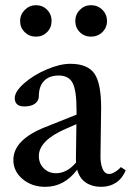

<svg xmlns="http://www.w3.org/2000/svg" viewBox="-20 -705 507 736"><path d="M57.1 -624.5Q57.1 -649.4 75.2 -667.2Q93.3 -685.1 117.7 -685.1Q143.1 -685.1 160.4 -667.7Q177.7 -650.4 177.7 -624.5Q177.7 -599.1 160.4 -581.8Q143.1 -564.5 117.7 -564.5Q92.3 -564.5 74.7 -581.8Q57.1 -599.1 57.1 -624.5ZM328.6 -564.5Q303.2 -564.5 285.9 -581.8Q268.6 -599.1 268.6 -624.5Q268.6 -649.4 286.1 -667.2Q303.7 -685.1 328.6 -685.1Q354.5 -685.1 372.3 -667.5Q390.1 -649.9 390.1 -624.5Q390.1 -599.1 372.3 -581.8Q354.5 -564.5 328.6 -564.5ZM153.3 11.2Q102.1 11.2 66.7 -18.6Q31.2 -48.3 31.2 -91.8Q31.2 -168.9 152.3 -217.3L273.4 -265.6V-283.2Q273.4 -357.9 258.5 -386.7Q243.7 -415.5 205.1 -415.5Q168.9 -415.5 148.9 -394.8Q128.9 -374 128.9 -336.4Q128.9 -318.4 114 -307.6Q99.1 -296.9 73.7 -296.9Q36.6 -296.9 36.6 -329.1Q36.6 -354 72.3 -385.5Q107.9 -417 158.7 -438.7Q209.5 -460.4 249.5 -460.4Q315.4 -460.4 341.6 -423.3Q367.7 -386.2 367.7 -291.5Q367.7 -259.8 365.2 -106.9Q364.7 -78.6 373 -58.3Q381.3 -38.1 398.4 -38.1Q407.2 -38.1 419.9 -45.4Q432.6 -52.7 443.4 -64.5L461.9 -52.2Q449.2 -21 424.8 -4.9Q400.4 11.2 367.7 11.2Q334 11.2 309.3 -4.9Q284.7 -21 275.9 -54.7Q226.6 11.2 153.3 11.2ZM128.9 -106.9Q128.9 -78.6 147.7 -59.8Q166.5 -41 194.8 -41Q236.8 -41 271.5 -82Q271 -86.4 271 -95.7Q272 -140.1 272.9 -229L232.4 -211.4Q128.9 -166.5 128.9 -106.9Z"/></svg>

Font: Elstob 8pt Medium
Style: Regular
Weight: 500
Designer: Peter S. Baker
Version: Version 1.015